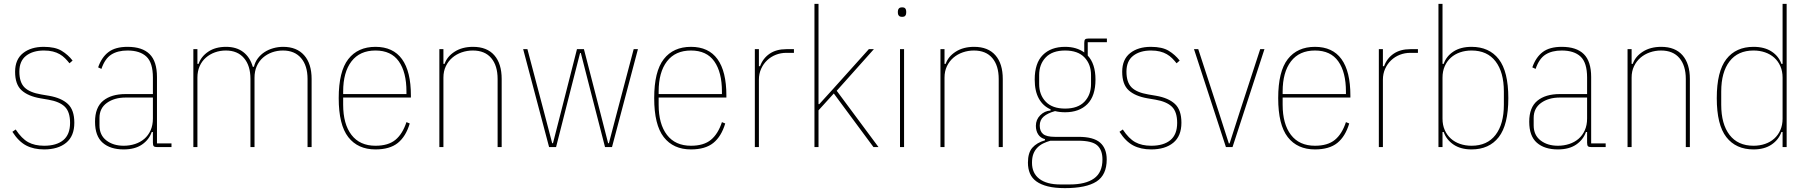

<svg xmlns="http://www.w3.org/2000/svg" viewBox="-20 -760 9345 992"><path d="M208 12Q154 12 115 -8.5Q76 -29 44 -79L61 -91Q92 -44 125.5 -25.5Q159 -7 208 -7Q272 -7 307 -36Q342 -65 342 -125Q342 -182 315 -208.5Q288 -235 230 -245L189 -252Q125 -263 91.5 -293.5Q58 -324 58 -389Q58 -453 99 -485.5Q140 -518 206 -518Q265 -518 298.5 -497.5Q332 -477 355 -447L339 -433Q328 -447 316 -459Q304 -471 288.5 -480Q273 -489 253 -494Q233 -499 207 -499Q150 -499 115 -472Q80 -445 80 -390Q80 -335 106.5 -308.5Q133 -282 193 -272L234 -265Q297 -254 330.5 -223Q364 -192 364 -126Q364 -57 322 -22.5Q280 12 208 12Z M793 0Q779 0 774.5 -4.5Q770 -9 770 -23V-78H764Q750 -38 713.5 -13Q677 12 619 12Q550 12 510.5 -22.5Q471 -57 471 -131Q471 -205 513 -239.5Q555 -274 629 -274H770V-359Q770 -436 736.5 -467.5Q703 -499 639 -499Q588 -499 555 -478Q522 -457 504 -404L487 -412Q505 -464 540.5 -491Q576 -518 639 -518Q715 -518 753 -480.5Q791 -443 791 -362V-19H866V0ZM619 -7Q650 -7 677.5 -16Q705 -25 725.5 -42.5Q746 -60 758 -86.5Q770 -113 770 -148V-256H629Q571 -256 532.5 -228.5Q494 -201 494 -151V-112Q494 -62 529.5 -34.5Q565 -7 619 -7Z M979 0V-506H1000V-430H1006Q1019 -468 1056 -493Q1093 -518 1148 -518Q1202 -518 1237 -491Q1272 -464 1286 -415H1292Q1298 -440 1312.5 -459Q1327 -478 1347 -491Q1367 -504 1392 -511Q1417 -518 1443 -518Q1513 -518 1551.5 -474.5Q1590 -431 1590 -352V0H1569V-352Q1569 -421 1535.5 -460Q1502 -499 1442 -499Q1412 -499 1385.5 -489.5Q1359 -480 1338.5 -462Q1318 -444 1306.5 -418Q1295 -392 1295 -359V0H1274V-352Q1274 -421 1240.5 -460Q1207 -499 1147 -499Q1117 -499 1090.5 -489.5Q1064 -480 1043.5 -462Q1023 -444 1011.5 -418Q1000 -392 1000 -359V0Z M1920 12Q1829 12 1779.5 -51.5Q1730 -115 1730 -253Q1730 -391 1779.5 -454.5Q1829 -518 1920 -518Q2011 -518 2057 -454.5Q2103 -391 2103 -266V-256H1753V-219Q1753 -119 1796 -63Q1839 -7 1920 -7Q1986 -7 2023 -37.5Q2060 -68 2080 -129L2097 -122Q2077 -55 2035.5 -21.5Q1994 12 1920 12ZM1920 -499Q1839 -499 1796 -443Q1753 -387 1753 -287V-274H2080V-287Q2080 -387 2040.5 -443Q2001 -499 1920 -499Z M2250 0V-506H2271V-430H2277Q2290 -468 2329 -493Q2368 -518 2424 -518Q2496 -518 2534 -474.5Q2572 -431 2572 -352V0H2551V-352Q2551 -421 2518 -460Q2485 -499 2423 -499Q2393 -499 2365.5 -489.5Q2338 -480 2317 -462Q2296 -444 2283.5 -418Q2271 -392 2271 -359V0Z M2683 -506H2705L2790 -184L2833 -20H2837L2879 -184L2961 -506H2997L3080 -184L3122 -20H3126L3169 -184L3254 -506H3276L3142 0H3106L3023 -322L2981 -486H2977L2935 -322L2853 0H2817Z M3550 12Q3459 12 3409.5 -51.5Q3360 -115 3360 -253Q3360 -391 3409.5 -454.5Q3459 -518 3550 -518Q3641 -518 3687 -454.5Q3733 -391 3733 -266V-256H3383V-219Q3383 -119 3426 -63Q3469 -7 3550 -7Q3616 -7 3653 -37.5Q3690 -68 3710 -129L3727 -122Q3707 -55 3665.5 -21.5Q3624 12 3550 12ZM3550 -499Q3469 -499 3426 -443Q3383 -387 3383 -287V-274H3710V-287Q3710 -387 3670.5 -443Q3631 -499 3550 -499Z M3880 0V-506H3901V-418H3907Q3922 -459 3956.5 -482.5Q3991 -506 4043 -506H4082V-487H4043Q4014 -487 3988.5 -477Q3963 -467 3943.5 -448.5Q3924 -430 3912.5 -404.5Q3901 -379 3901 -348V0Z M4188 -740H4209V-222H4213L4283 -299L4469 -506H4495L4303 -291L4519 0H4493L4288 -277L4209 -190V0H4188Z M4641 -673Q4629 -673 4624 -679Q4619 -685 4619 -693V-702Q4619 -710 4624 -716Q4629 -722 4641 -722Q4653 -722 4657.5 -716Q4662 -710 4662 -702V-693Q4662 -685 4657.5 -679Q4653 -673 4641 -673ZM4630 -506H4651V0H4630Z M4839 0V-506H4860V-430H4866Q4879 -468 4918 -493Q4957 -518 5013 -518Q5085 -518 5123 -474.5Q5161 -431 5161 -352V0H5140V-352Q5140 -421 5107 -460Q5074 -499 5012 -499Q4982 -499 4954.5 -489.5Q4927 -480 4906 -462Q4885 -444 4872.5 -418Q4860 -392 4860 -359V0Z M5698 64Q5698 144 5645 178Q5592 212 5482 212Q5430 212 5394 203Q5358 194 5335 177.5Q5312 161 5301.5 136.5Q5291 112 5291 80Q5291 29 5314 3Q5337 -23 5379 -35V-41Q5356 -47 5344 -65.5Q5332 -84 5332 -110Q5332 -142 5354.5 -164.5Q5377 -187 5408 -189V-195Q5369 -212 5347.5 -250.5Q5326 -289 5326 -349Q5326 -434 5368 -476Q5410 -518 5483 -518Q5542 -518 5582 -489V-538Q5582 -552 5586.5 -556.5Q5591 -561 5605 -561H5699V-542H5600V-473Q5640 -430 5640 -349Q5640 -264 5598 -222Q5556 -180 5483 -180Q5455 -180 5431 -186Q5392 -175 5372 -157.5Q5352 -140 5352 -111Q5352 -82 5369.5 -67.5Q5387 -53 5430 -53H5552Q5630 -53 5664 -23Q5698 7 5698 64ZM5676 64Q5676 15 5649 -9Q5622 -33 5550 -33H5407Q5386 -27 5369 -18.5Q5352 -10 5339 3.5Q5326 17 5319 35.5Q5312 54 5312 81Q5312 135 5350 164Q5388 193 5458 193H5507Q5589 193 5632.5 162Q5676 131 5676 64ZM5483 -199Q5549 -199 5583 -234.5Q5617 -270 5617 -326V-372Q5617 -428 5583 -463.5Q5549 -499 5483 -499Q5417 -499 5383 -463.5Q5349 -428 5349 -372V-326Q5349 -270 5383 -234.5Q5417 -199 5483 -199Z M5928 12Q5874 12 5835 -8.5Q5796 -29 5764 -79L5781 -91Q5812 -44 5845.5 -25.5Q5879 -7 5928 -7Q5992 -7 6027 -36Q6062 -65 6062 -125Q6062 -182 6035 -208.5Q6008 -235 5950 -245L5909 -252Q5845 -263 5811.5 -293.5Q5778 -324 5778 -389Q5778 -453 5819 -485.5Q5860 -518 5926 -518Q5985 -518 6018.5 -497.5Q6052 -477 6075 -447L6059 -433Q6048 -447 6036 -459Q6024 -471 6008.5 -480Q5993 -489 5973 -494Q5953 -499 5927 -499Q5870 -499 5835 -472Q5800 -445 5800 -390Q5800 -335 5826.5 -308.5Q5853 -282 5913 -272L5954 -265Q6017 -254 6050.5 -223Q6084 -192 6084 -126Q6084 -57 6042 -22.5Q6000 12 5928 12Z M6314 0 6149 -506H6171L6276 -184L6329 -19H6333L6386 -184L6491 -506H6513L6348 0Z M6774 12Q6683 12 6633.5 -51.5Q6584 -115 6584 -253Q6584 -391 6633.5 -454.5Q6683 -518 6774 -518Q6865 -518 6911 -454.5Q6957 -391 6957 -266V-256H6607V-219Q6607 -119 6650 -63Q6693 -7 6774 -7Q6840 -7 6877 -37.5Q6914 -68 6934 -129L6951 -122Q6931 -55 6889.5 -21.5Q6848 12 6774 12ZM6774 -499Q6693 -499 6650 -443Q6607 -387 6607 -287V-274H6934V-287Q6934 -387 6894.5 -443Q6855 -499 6774 -499Z M7104 0V-506H7125V-418H7131Q7146 -459 7180.5 -482.5Q7215 -506 7267 -506H7306V-487H7267Q7238 -487 7212.5 -477Q7187 -467 7167.5 -448.5Q7148 -430 7136.5 -404.5Q7125 -379 7125 -348V0Z M7412 -740H7433V-430H7439Q7453 -470 7490 -494Q7527 -518 7583 -518Q7674 -518 7723.5 -454.5Q7773 -391 7773 -253Q7773 -115 7723.5 -51.5Q7674 12 7583 12Q7527 12 7490 -13Q7453 -38 7439 -78H7433V0H7412ZM7583 -7Q7664 -7 7707 -63Q7750 -119 7750 -219V-287Q7750 -387 7707 -443Q7664 -499 7583 -499Q7551 -499 7523.5 -489.5Q7496 -480 7476 -462Q7456 -444 7444.5 -418Q7433 -392 7433 -359V-147Q7433 -114 7444.5 -88Q7456 -62 7476 -44Q7496 -26 7523.5 -16.5Q7551 -7 7583 -7Z M8203 0Q8189 0 8184.5 -4.5Q8180 -9 8180 -23V-78H8174Q8160 -38 8123.5 -13Q8087 12 8029 12Q7960 12 7920.5 -22.5Q7881 -57 7881 -131Q7881 -205 7923 -239.5Q7965 -274 8039 -274H8180V-359Q8180 -436 8146.5 -467.5Q8113 -499 8049 -499Q7998 -499 7965 -478Q7932 -457 7914 -404L7897 -412Q7915 -464 7950.5 -491Q7986 -518 8049 -518Q8125 -518 8163 -480.5Q8201 -443 8201 -362V-19H8276V0ZM8029 -7Q8060 -7 8087.5 -16Q8115 -25 8135.5 -42.5Q8156 -60 8168 -86.5Q8180 -113 8180 -148V-256H8039Q7981 -256 7942.5 -228.5Q7904 -201 7904 -151V-112Q7904 -62 7939.5 -34.5Q7975 -7 8029 -7Z M8389 0V-506H8410V-430H8416Q8429 -468 8468 -493Q8507 -518 8563 -518Q8635 -518 8673 -474.5Q8711 -431 8711 -352V0H8690V-352Q8690 -421 8657 -460Q8624 -499 8562 -499Q8532 -499 8504.5 -489.5Q8477 -480 8456 -462Q8435 -444 8422.5 -418Q8410 -392 8410 -359V0Z M9190 -78H9184Q9170 -38 9133 -13Q9096 12 9040 12Q8949 12 8899.5 -51.5Q8850 -115 8850 -253Q8850 -391 8899.5 -454.5Q8949 -518 9040 -518Q9096 -518 9133 -494Q9170 -470 9184 -430H9190V-740H9211V0H9190ZM9040 -7Q9072 -7 9099.5 -16.5Q9127 -26 9147 -44Q9167 -62 9178.5 -88Q9190 -114 9190 -147V-359Q9190 -392 9178.5 -418Q9167 -444 9147 -462Q9127 -480 9099.5 -489.5Q9072 -499 9040 -499Q8959 -499 8916 -443Q8873 -387 8873 -287V-219Q8873 -119 8916 -63Q8959 -7 9040 -7Z"/></svg>

Font: IBM Plex Sans Cond Thin
Style: Regular
Weight: 100
Width: 3
Designer: Mike Abbink, Paul van der Laan, Pieter van Rosmalen
Foundry: Bold Monday
Version: Version 1.3